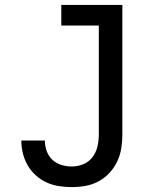

<svg xmlns="http://www.w3.org/2000/svg" viewBox="-20 -755 640 783"><path d="M273 8Q246 8 220 4Q194 0 170 -11Q146 -22 126 -40Q106 -58 93 -80.5Q80 -103 73.5 -129Q67 -155 67 -181V-182H163V-181Q163 -160 170.5 -139Q178 -118 193.5 -103.5Q209 -89 230 -82.5Q251 -76 272 -76Q297 -76 320 -85.5Q343 -95 357.5 -114.5Q372 -134 377.5 -158Q383 -182 383 -206V-651H230V-735H479V-206Q479 -178 474.5 -150Q470 -122 458 -96.5Q446 -71 426.5 -50Q407 -29 382 -15.5Q357 -2 329 3Q301 8 273 8Z"/></svg>

Font: Iosevka Etoile Medium
Style: Regular
Weight: 500
Designer: Belleve Invis
Foundry: Belleve Invis
Version: Version 22.1.2; ttfautohint (v1.8.4)